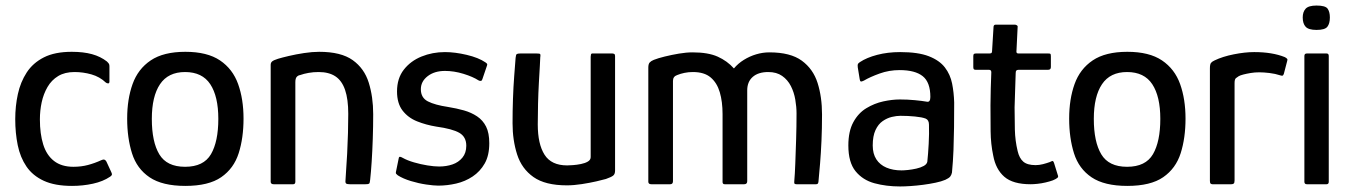

<svg xmlns="http://www.w3.org/2000/svg" viewBox="-20 -665 4872 693"><path d="M240 6Q178 6 138 -12.5Q98 -31 75.5 -64Q53 -97 44 -141Q35 -185 35 -235Q35 -282 44.5 -325.5Q54 -369 76.5 -403.5Q99 -438 138.5 -458Q178 -478 239 -478Q281 -478 312 -469.5Q343 -461 366 -443Q372 -437 373.5 -434Q375 -431 375 -425V-371Q375 -364 370.5 -364Q366 -364 362 -367Q340 -388 310 -396.5Q280 -405 249 -405Q214 -405 190 -390.5Q166 -376 151.5 -351Q137 -326 130.5 -296Q124 -266 124 -234Q124 -182 136 -143.5Q148 -105 175 -84Q202 -63 245 -63Q273 -63 297.5 -69.5Q322 -76 346 -87Q358 -93 364 -82L382 -43Q385 -37 383.5 -33.5Q382 -30 377 -27Q352 -10 315.5 -2Q279 6 240 6Z M649 6Q566 6 520 -25Q474 -56 456.5 -111.5Q439 -167 439 -237Q439 -307 458.5 -361.5Q478 -416 524 -447Q570 -478 649 -478Q728 -478 774 -447Q820 -416 839.5 -361.5Q859 -307 859 -237Q859 -167 841.5 -112Q824 -57 778.5 -25.5Q733 6 649 6ZM648 -63Q715 -63 741.5 -108.5Q768 -154 768 -236Q768 -317 739 -361Q710 -405 648 -405Q587 -405 557.5 -361Q528 -317 528 -236Q528 -153 555 -108Q582 -63 648 -63Z M968 0Q957 0 957 -9Q957 -115 957 -220.5Q957 -326 957 -431Q957 -439 962.5 -443.5Q968 -448 984 -453Q997 -457 1022.5 -463Q1048 -469 1077.5 -473.5Q1107 -478 1132 -478Q1211 -478 1253 -448Q1295 -418 1311 -366.5Q1327 -315 1327 -253Q1327 -209 1325.5 -164.5Q1324 -120 1321.5 -81.5Q1319 -43 1316 -16Q1315 -4 1312 -2Q1309 0 1299 0H1243Q1233 0 1229.5 -2.5Q1226 -5 1227 -14Q1227 -20 1229 -46.5Q1231 -73 1233 -110Q1235 -147 1236 -185.5Q1237 -224 1237 -254Q1237 -307 1225.5 -340.5Q1214 -374 1190.5 -389.5Q1167 -405 1130 -405Q1111 -405 1094 -402Q1077 -399 1063 -394Q1056 -393 1051 -387.5Q1046 -382 1046 -368Q1046 -315 1046 -255.5Q1046 -196 1046 -133.5Q1046 -71 1046 -9Q1046 0 1038 0Z M1419 -93Q1420 -100 1424.5 -99Q1429 -98 1434 -95Q1450 -86 1474 -79Q1498 -72 1522.5 -68Q1547 -64 1565 -64Q1591 -64 1613 -71.5Q1635 -79 1649 -96Q1663 -113 1663 -139Q1663 -171 1638 -185.5Q1613 -200 1555 -208Q1518 -214 1485.5 -227Q1453 -240 1433 -266Q1413 -292 1413 -335Q1413 -382 1437.5 -413.5Q1462 -445 1501.5 -461Q1541 -477 1586 -477Q1622 -477 1664.5 -467Q1707 -457 1732 -440Q1738 -436 1738.5 -433.5Q1739 -431 1737 -426L1721 -379Q1718 -369 1707 -375Q1687 -388 1653 -398.5Q1619 -409 1586 -409Q1548 -409 1523.5 -390Q1499 -371 1499 -343Q1499 -312 1524.5 -299Q1550 -286 1597 -279Q1628 -274 1654.5 -266.5Q1681 -259 1702 -245Q1723 -231 1734.5 -208Q1746 -185 1746 -148Q1746 -104 1729.5 -75Q1713 -46 1686 -28Q1659 -10 1626.5 -2.5Q1594 5 1562 5Q1546 5 1518.5 1Q1491 -3 1463 -11.5Q1435 -20 1416 -32Q1412 -35 1410 -37.5Q1408 -40 1409 -44Z M2026 4Q1948 4 1905.5 -26Q1863 -56 1846.5 -107.5Q1830 -159 1830 -220Q1830 -264 1831.5 -308Q1833 -352 1836 -391Q1839 -430 1841 -456Q1842 -468 1845.5 -470Q1849 -472 1859 -472H1914Q1924 -472 1928 -471Q1932 -470 1930 -458Q1930 -452 1928.5 -427Q1927 -402 1925 -366Q1923 -330 1922 -290.5Q1921 -251 1921 -216Q1921 -145 1945.5 -106.5Q1970 -68 2027 -68Q2034 -68 2048 -69Q2062 -70 2077 -73Q2092 -76 2102 -82Q2112 -88 2112 -98V-460Q2112 -464 2113 -468Q2114 -472 2118 -472H2190Q2193 -472 2196.5 -470.5Q2200 -469 2200 -463V-49Q2200 -37 2193.5 -31.5Q2187 -26 2167 -19Q2157 -16 2133 -10.5Q2109 -5 2080 -0.5Q2051 4 2026 4Z M2331 0Q2320 0 2320 -9V-421Q2320 -434 2325 -439.5Q2330 -445 2340 -449Q2355 -455 2379.5 -461Q2404 -467 2430.5 -471.5Q2457 -476 2480 -476Q2536 -476 2570.5 -460.5Q2605 -445 2629 -418Q2644 -436 2665 -449Q2686 -462 2709.5 -469Q2733 -476 2757 -476Q2833 -476 2874 -446Q2915 -416 2931 -365.5Q2947 -315 2947 -252Q2947 -201 2945 -156.5Q2943 -112 2940 -75.5Q2937 -39 2934 -8Q2933 -3 2931 -1.5Q2929 0 2925 0H2855Q2849 0 2847.5 -2.5Q2846 -5 2847 -13Q2849 -35 2850.5 -74.5Q2852 -114 2853.5 -161.5Q2855 -209 2855 -256Q2855 -279 2850.5 -305.5Q2846 -332 2834.5 -354.5Q2823 -377 2803 -391Q2783 -405 2753 -405Q2717 -405 2697 -387.5Q2677 -370 2677 -339Q2677 -289 2677 -247Q2677 -205 2677 -166.5Q2677 -128 2677 -90.5Q2677 -53 2677 -11Q2677 0 2666 0H2596Q2588 0 2588 -8V-253Q2588 -298 2578 -332Q2568 -366 2545 -385.5Q2522 -405 2481 -405Q2465 -405 2450.5 -402Q2436 -399 2424 -394Q2409 -389 2409 -373V-11Q2409 0 2399 0Z M3229 8Q3179 8 3136.5 -3.5Q3094 -15 3068 -47Q3042 -79 3042 -140Q3042 -191 3060 -224Q3078 -257 3107 -274.5Q3136 -292 3168 -299Q3200 -306 3228 -306Q3255 -306 3281.5 -303.5Q3308 -301 3325 -298Q3338 -295 3338 -315Q3338 -368 3310.5 -390Q3283 -412 3227 -412Q3189 -412 3154.5 -399.5Q3120 -387 3098 -374Q3090 -370 3087 -371Q3084 -372 3083 -379L3076 -422Q3075 -431 3076.5 -434Q3078 -437 3084 -441Q3108 -457 3146 -467Q3184 -477 3229 -477Q3294 -477 3332.5 -462Q3371 -447 3390.5 -421.5Q3410 -396 3416.5 -363.5Q3423 -331 3424 -295Q3424 -247 3423.5 -205.5Q3423 -164 3421.5 -124Q3420 -84 3416 -42Q3414 -33 3409.5 -27.5Q3405 -22 3392 -16Q3378 -10 3356.5 -5.5Q3335 -1 3312 2Q3289 5 3267 6.5Q3245 8 3229 8ZM3234 -50Q3243 -50 3257.5 -51.5Q3272 -53 3287.5 -56.5Q3303 -60 3314 -66Q3325 -72 3327 -81Q3330 -109 3332 -146Q3334 -183 3333 -215Q3333 -232 3321 -237Q3308 -242 3282.5 -244.5Q3257 -247 3230 -247Q3216 -247 3199 -243Q3182 -239 3166 -228Q3150 -217 3140 -195.5Q3130 -174 3130 -140Q3130 -110 3143 -90Q3156 -70 3179.5 -60Q3203 -50 3234 -50Z M3700 0Q3636 0 3605 -27Q3574 -54 3565 -103Q3556 -145 3555.5 -191Q3555 -237 3555 -285Q3555 -317 3556 -345Q3557 -373 3558 -404Q3558 -413 3550 -413H3502Q3497 -413 3495 -415Q3493 -417 3493 -423V-462Q3493 -468 3495 -470Q3497 -472 3503 -472H3552Q3558 -472 3559.5 -475Q3561 -478 3561 -485L3566 -567Q3566 -576 3574 -576H3643Q3647 -576 3650.5 -573.5Q3654 -571 3653 -567L3649 -485Q3648 -477 3649.5 -474.5Q3651 -472 3656 -472H3763Q3770 -472 3771.5 -470.5Q3773 -469 3773 -461V-423Q3773 -418 3770.5 -415.5Q3768 -413 3762 -413H3656Q3651 -413 3648.5 -410.5Q3646 -408 3646 -401Q3645 -371 3644 -340Q3643 -309 3642 -277Q3642 -238 3643 -197.5Q3644 -157 3653 -120Q3659 -94 3673.5 -81.5Q3688 -69 3718 -69Q3731 -69 3744.5 -72.5Q3758 -76 3769 -80Q3778 -85 3780.5 -83.5Q3783 -82 3785 -75L3798 -33Q3801 -27 3796.5 -23Q3792 -19 3780 -14Q3769 -10 3754 -6.5Q3739 -3 3724.5 -1.5Q3710 0 3700 0Z M4049 6Q3966 6 3920 -25Q3874 -56 3856.5 -111.5Q3839 -167 3839 -237Q3839 -307 3858.5 -361.5Q3878 -416 3924 -447Q3970 -478 4049 -478Q4128 -478 4174 -447Q4220 -416 4239.5 -361.5Q4259 -307 4259 -237Q4259 -167 4241.5 -112Q4224 -57 4178.5 -25.5Q4133 6 4049 6ZM4048 -63Q4115 -63 4141.5 -108.5Q4168 -154 4168 -236Q4168 -317 4139 -361Q4110 -405 4048 -405Q3987 -405 3957.5 -361Q3928 -317 3928 -236Q3928 -153 3955 -108Q3982 -63 4048 -63Z M4507 -477Q4572 -477 4617 -459Q4623 -456 4625.5 -453Q4628 -450 4626 -445L4614 -399Q4612 -393 4609.5 -392Q4607 -391 4601 -393Q4583 -399 4562 -401.5Q4541 -404 4525 -404Q4509 -404 4494 -401.5Q4479 -399 4467.5 -396Q4456 -393 4451 -390Q4446 -387 4441 -383Q4436 -379 4436 -365V-14Q4436 -5 4433 -2.5Q4430 0 4424 0H4356Q4353 0 4350 -2Q4347 -4 4347 -12V-418Q4347 -433 4351 -438Q4355 -443 4364 -447Q4393 -461 4433.5 -469Q4474 -477 4507 -477Z M4780 -602Q4780 -580 4771 -568.5Q4762 -557 4732 -557Q4703 -557 4692.5 -568.5Q4682 -580 4682 -602Q4682 -622 4692.5 -633.5Q4703 -645 4732 -645Q4764 -645 4772 -633.5Q4780 -622 4780 -602ZM4776 -9Q4776 0 4768 0H4697Q4688 0 4688 -9V-463Q4688 -472 4697 -472H4768Q4776 -472 4776 -463Z"/></svg>

Font: Glory Medium
Style: Regular
Weight: 500
Designer: Robert Leuschke
Foundry: Robert Leuschke
Version: Version 1.011